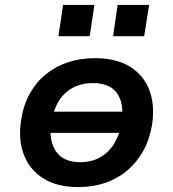

<svg xmlns="http://www.w3.org/2000/svg" viewBox="-20 -749 702 779"><path d="M297 10Q212 10 156 -25Q100 -60 76.5 -122Q53 -184 66 -263Q75 -323 101 -369.5Q127 -416 166.5 -448Q206 -480 256 -496.5Q306 -513 365 -513Q451 -513 506.5 -479Q562 -445 585.5 -384.5Q609 -324 597 -243Q587 -183 561 -136.5Q535 -90 496 -57Q457 -24 407 -7Q357 10 297 10ZM305 -91Q352 -91 387 -111Q422 -131 444 -167.5Q466 -204 473 -253Q485 -326 456 -369Q427 -412 356 -412Q311 -412 275.5 -393Q240 -374 218 -338Q196 -302 188 -253Q177 -179 207 -135Q237 -91 305 -91ZM147 -210 161 -296H515L501 -210ZM439 -602 457 -729H585L565 -602ZM217 -602 236 -729H363L344 -602Z"/></svg>

Font: Nunito Sans 6pt
Style: Bold Italic
Weight: 700
Italic angle: -9°
Version: Version 3.101;gftools[0.9.27]